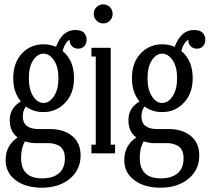

<svg xmlns="http://www.w3.org/2000/svg" viewBox="-20 -706 965 884"><path d="M339.8 -481.9Q323.2 -481.9 312 -492.7Q300.8 -503.4 300.8 -520V-522.9Q279.3 -511.2 268.1 -471.2Q320.8 -428.7 320.8 -346.2Q320.8 -275.4 280 -232.7Q239.3 -189.9 180.2 -189.9Q133.8 -189.9 99.1 -215.8Q85 -196.8 85 -169.9Q85 -111.8 158.2 -111.8H210.9Q272.9 -111.8 312 -80.1Q351.1 -48.3 351.1 9.8Q351.1 75.7 301.5 116.9Q252 158.2 171.9 158.2Q98.6 158.2 52.2 123.8Q5.9 89.4 5.9 30.8Q5.9 -36.1 61 -73.2Q24.9 -99.6 24.9 -152.8Q24.9 -209.5 76.2 -238.8Q41 -280.3 41 -346.2Q41 -417 80.8 -459.5Q120.6 -502 180.2 -502Q211.9 -502 237.8 -490.2Q266.6 -567.9 326.2 -567.9Q342.8 -567.9 354 -563.2Q365.2 -558.6 370.1 -551Q375 -543.5 377 -537.1Q378.9 -530.8 378.9 -523.9Q378.9 -504.9 368.2 -493.4Q357.4 -481.9 339.8 -481.9ZM112.8 -346.2Q112.8 -293.5 132.8 -262.7Q152.8 -231.9 180.2 -231.9Q207.5 -231.9 228.3 -262.9Q249 -293.9 249 -346.2Q249 -398.4 228.3 -428.7Q207.5 -459 180.2 -459Q152.8 -459 132.8 -428.7Q112.8 -398.4 112.8 -346.2ZM204.1 -46.9H147Q119.6 -46.9 95.2 -55.2Q77.1 -25.4 77.1 21Q77.1 115.2 173.8 115.2Q224.1 115.2 251.5 91.8Q278.8 68.4 278.8 22.9Q278.8 -0.5 270 -16.1Q261.2 -31.7 246.8 -37.6Q232.4 -43.5 223.1 -45.2Q213.9 -46.9 204.1 -46.9Z M411.6 -642.1Q411.6 -661.1 424.8 -673.6Q438 -686 455.6 -686Q473.1 -686 485.8 -673.6Q498.5 -661.1 498.5 -642.1Q498.5 -623.5 485.8 -610.8Q473.1 -598.1 455.6 -598.1Q438 -598.1 424.8 -610.8Q411.6 -623.5 411.6 -642.1ZM509.8 0H400.9V-40H420.9V-445.8H400.9V-485.8H489.7V-40H509.8Z M886.2 -481.9Q869.6 -481.9 858.4 -492.7Q847.2 -503.4 847.2 -520V-522.9Q825.7 -511.2 814.5 -471.2Q867.2 -428.7 867.2 -346.2Q867.2 -275.4 826.4 -232.7Q785.6 -189.9 726.6 -189.9Q680.2 -189.9 645.5 -215.8Q631.3 -196.8 631.3 -169.9Q631.3 -111.8 704.6 -111.8H757.3Q819.3 -111.8 858.4 -80.1Q897.5 -48.3 897.5 9.8Q897.5 75.7 847.9 116.9Q798.3 158.2 718.3 158.2Q645 158.2 598.6 123.8Q552.2 89.4 552.2 30.8Q552.2 -36.1 607.4 -73.2Q571.3 -99.6 571.3 -152.8Q571.3 -209.5 622.6 -238.8Q587.4 -280.3 587.4 -346.2Q587.4 -417 627.2 -459.5Q667 -502 726.6 -502Q758.3 -502 784.2 -490.2Q813 -567.9 872.6 -567.9Q889.2 -567.9 900.4 -563.2Q911.6 -558.6 916.5 -551Q921.4 -543.5 923.3 -537.1Q925.3 -530.8 925.3 -523.9Q925.3 -504.9 914.6 -493.4Q903.8 -481.9 886.2 -481.9ZM659.2 -346.2Q659.2 -293.5 679.2 -262.7Q699.2 -231.9 726.6 -231.9Q753.9 -231.9 774.7 -262.9Q795.4 -293.9 795.4 -346.2Q795.4 -398.4 774.7 -428.7Q753.9 -459 726.6 -459Q699.2 -459 679.2 -428.7Q659.2 -398.4 659.2 -346.2ZM750.5 -46.9H693.4Q666 -46.9 641.6 -55.2Q623.5 -25.4 623.5 21Q623.5 115.2 720.2 115.2Q770.5 115.2 797.9 91.8Q825.2 68.4 825.2 22.9Q825.2 -0.5 816.4 -16.1Q807.6 -31.7 793.2 -37.6Q778.8 -43.5 769.5 -45.2Q760.3 -46.9 750.5 -46.9Z"/></svg>

Font: Margherita
Style: Regular
Weight: 400
Designer: James Puckett
Foundry: Dunwich Type Founders
Version: Version 1.008;hotconv 1.0.109;makeotfexe 2.5.65596